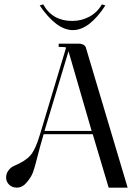

<svg xmlns="http://www.w3.org/2000/svg" viewBox="-20 -860 623 880"><path d="M162 -835 178 -840Q220 -764 311 -764Q353 -764 389.5 -783.5Q426 -803 447 -840L463 -835Q389 -722 314 -722Q239 -722 162 -835ZM143 -109Q138 -90 131 -70Q124 -50 103.5 -25Q83 0 57 0Q36 0 22 -13.5Q8 -27 8 -47Q8 -64 18.5 -78.5Q29 -93 45 -100Q96 -121 119.5 -148Q143 -175 163 -243L283 -642Q277 -645 257 -645H249V-660H337Q371 -660 375 -637L565 0H478L405 -245H180Q165 -195 143 -109ZM294 -625 184 -260H400Z"/></svg>

Font: kawoszeh
Style: Medium
Weight: 500
Version: Version 000.030